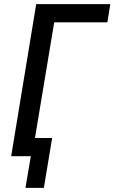

<svg xmlns="http://www.w3.org/2000/svg" viewBox="-20 -755 553 928"><path d="M103 153 129 0H34L155 -735H513L499 -647H242L149 -88H232L192 153Z"/></svg>

Font: Iosevka Semibold Oblique
Style: Regular
Weight: 600
Italic angle: -9°
Monospace: yes
Designer: Belleve Invis
Foundry: Belleve Invis
Version: Version 32.5.0; ttfautohint (v1.8.4)